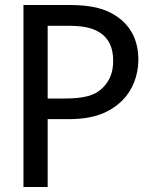

<svg xmlns="http://www.w3.org/2000/svg" viewBox="-20 -747 591 767"><path d="M532.7 -507.8C532.7 -584.5 503.9 -642.1 446.3 -681.6C399.9 -713.4 342.3 -727.1 256.3 -727.1H73.7V0H170.4V-271H252.4C353.5 -271 417 -295.4 469.2 -346.2C508.8 -385.7 532.7 -445.3 532.7 -507.8ZM432.1 -505.4C432.1 -459 419.9 -426.3 391.1 -397C359.9 -365.2 316.4 -353.5 236.3 -353.5H170.4V-644H250.5C311.5 -644 349.1 -636.2 379.9 -616.2C414.6 -593.3 432.1 -556.2 432.1 -505.4Z"/></svg>

Font: SG Kara Light
Style: Regular
Weight: 400
Designer: Damoon Khanjanzadeh
Version: Version 1.000